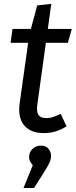

<svg xmlns="http://www.w3.org/2000/svg" viewBox="-20 -677 395 994"><path d="M172.7 -649 245.6 -657.1 173.7 -139.6Q167.7 -99.6 178.7 -82.6Q189.6 -65.7 218.5 -65.7Q238.5 -65.7 255.9 -71.7Q273.4 -77.6 294.3 -87.6L324.5 -23Q296.4 -5 266.7 3.6Q237.1 12.1 207 12.1Q138.8 12.1 105.2 -28.1Q71.6 -68.2 81.7 -141.6L131.6 -496.8ZM44.9 -527.1H351.6L331.4 -455.5H34.8ZM191.9 76.9Q218 76.9 231.1 93.4Q244.2 110 244.2 129.1Q244.2 147.2 236.2 164.8Q228.2 182.3 208.2 214.3L156.1 296.4H101.7L149.7 178.5Q142.6 170.4 136.6 159.9Q130.6 149.4 130.6 136.3Q130.6 110.1 148.7 93.5Q166.8 76.9 191.9 76.9Z"/></svg>

Font: Fira Sans Variable
Style: Italic
Weight: 397
Italic angle: -8°
Designer: Carrois Corporate & Edenspiekermann AG
Foundry: Carrois Corporate GbR & Edenspiekermann AG
Version: Version 4.202